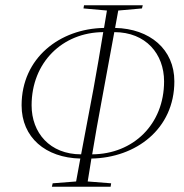

<svg xmlns="http://www.w3.org/2000/svg" viewBox="-20 -699 699 729"><path d="M100 -299C100 -462 217 -576 372 -577C360 -505 348 -432 335 -362L288 -113C169 -113 100 -195 100 -299ZM365 -311 414 -577C534 -577 603 -494 603 -390C603 -227 486 -114 330 -113C341 -180 353 -247 365 -311ZM297 -667 386 -659C382 -637 379 -615 375 -593C207 -590 62 -479 62 -299C62 -177 153 -100 285 -97L269 -10L180 -3L177 10H400L402 -3L313 -10C318 -38 322 -68 327 -97C496 -100 642 -209 642 -390C642 -512 549 -590 417 -593L429 -659L519 -667L522 -679H299Z"/></svg>

Font: Source Serif 4 Display Light
Style: Italic
Weight: 300
Italic angle: -12°
Designer: Frank Grießhammer
Foundry: Adobe Systems Incorporated
Version: Version 4.004;hotconv 1.0.117;makeotfexe 2.5.65602